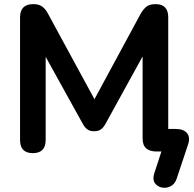

<svg xmlns="http://www.w3.org/2000/svg" viewBox="-20 -733 938 929"><path d="M834 134Q825 159 804 169Q783 179 761.5 174Q740 169 728.5 151.5Q717 134 727 104L761 0H737Q705 0 687.5 -15Q670 -30 670 -64V-460L490 -133Q480 -115 467.5 -106.5Q455 -98 435 -98Q416 -98 403.5 -106.5Q391 -115 381 -133L201 -458V-56Q201 8 139 8Q77 8 77 -56V-649Q77 -713 141 -713Q167 -713 182.5 -702.5Q198 -692 211 -669L437 -253L662 -669Q676 -692 691 -702.5Q706 -713 733 -713Q794 -713 794 -649V-109H830Q869 -109 885.5 -88Q902 -67 889 -31Z"/></svg>

Font: Chiron GoRound TC SB
Style: Regular
Weight: 500
Designer: Ryoko NISHIZUKA 西塚涼子 (kana, bopomofo & ideographs); Paul D. Hunt (Latin, Greek & Cyrillic); Sandoll Communications 산돌커뮤니
Foundry: Adobe
Version: Version 1.000;hotconv 1.1.1;makeotfexe 2.6.0